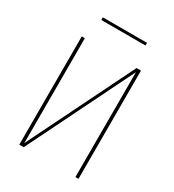

<svg xmlns="http://www.w3.org/2000/svg" viewBox="-211 -1011 1021 1129"><g transform="rotate(30 300.0 -447.0)"><path d="M99 0V-735H120V-23L471 -735H501V0H480V-712L129 0ZM150 -876V-894H450V-876Z"/></g></svg>

Font: Zed Sans Thin Extended
Style: Regular
Weight: 100
Width: 7
Designer: Belleve Invis
Foundry: Belleve Invis
Version: Version 1.0.0; ttfautohint (v1.8.4)